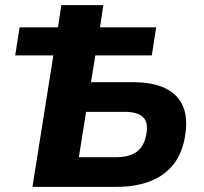

<svg xmlns="http://www.w3.org/2000/svg" viewBox="-20 -725 792 745"><path d="M106 0 187 -510H39L56 -619H205L218 -705H381L368 -619H586L569 -510H350L333 -406H498Q572 -406 621.5 -382.5Q671 -359 691 -310.5Q711 -262 696 -185Q682 -118 645 -77.5Q608 -37 554 -18.5Q500 0 434 0ZM286 -115H430Q480 -115 509 -135Q538 -155 547 -200Q557 -249 535.5 -270Q514 -291 465 -291H314Z"/></svg>

Font: Nunito Sans 7pt SemiCondensed ExtraBold
Style: Italic
Weight: 800
Width: 4
Italic angle: -9°
Designer: Vernon Adams
Foundry: Vernon Adams
Version: Version 3.101;gftools[0.9.27]